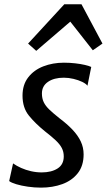

<svg xmlns="http://www.w3.org/2000/svg" viewBox="-20 -851 489 879"><path d="M167.8 8Q137.3 8 107.3 3.6Q77.4 -0.7 54.6 -7.6Q31.8 -14.4 22 -22.1L39.8 -102.9Q56 -91.4 77.1 -82Q98.1 -72.6 122.2 -67.2Q146.3 -61.7 171.1 -61.7Q215.6 -61.7 243.8 -79.8Q271.9 -97.9 271.9 -135.1Q271.9 -155.8 263.1 -173.1Q254.2 -190.4 235 -208.5Q215.8 -226.6 185.3 -250.2Q141.9 -285.3 112.5 -321.5Q83.1 -357.6 83.1 -413.2Q83.1 -463.4 109.3 -497Q135.4 -530.6 178.5 -547.3Q221.7 -564 272.5 -564Q299.6 -564 324.4 -561.1Q349.1 -558.3 368.4 -553.8Q387.7 -549.4 397.7 -544.5L380.4 -458.5Q373.9 -467.6 356.5 -476.1Q339.1 -484.5 316.6 -489.9Q294.1 -495.3 272.2 -495.3Q227.2 -495.3 199.6 -476.2Q171.9 -457.1 171.9 -423.1Q171.9 -400.6 180.1 -383.4Q188.3 -366.1 206.1 -349.1Q223.9 -332.1 252.2 -309.6Q287.4 -283.2 312 -257.2Q336.6 -231.2 349.7 -203.6Q362.8 -175.9 362.8 -144.5Q362.8 -92.1 336.2 -58.2Q309.6 -24.3 265.3 -8.1Q221 8 167.8 8ZM301.8 -751.9 145.9 -618.2 108.6 -651.5 274.3 -831.4H353.1L449.1 -651.5L404.9 -620.8Z"/></svg>

Font: Merriweather Sans Variable Regular
Style: Italic
Weight: 300
Italic angle: -8°
Designer: Eben Sorkin
Foundry: Eben Sorkin
Version: Version 2.001